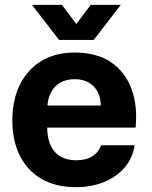

<svg xmlns="http://www.w3.org/2000/svg" viewBox="-20 -763 628 793"><path d="M294 10Q210 10 151.5 -24Q93 -58 62 -120Q31 -182 31 -264Q31 -351 62.5 -414Q94 -477 151.5 -511.5Q209 -546 288 -546Q380 -546 438.5 -506Q497 -466 523 -396Q549 -326 540 -236H175Q175 -192 189.5 -161.5Q204 -131 231 -116Q258 -101 294 -101Q336 -101 362 -118Q388 -135 397 -163H536Q528 -110 495 -71.5Q462 -33 410.5 -11.5Q359 10 294 10ZM175 -313 162 -327H410L396 -313Q398 -355 384.5 -381.5Q371 -408 346.5 -422Q322 -436 288 -436Q254 -436 228.5 -421.5Q203 -407 189.5 -379.5Q176 -352 175 -313ZM224 -598 112 -743H236L295 -664L355 -743H479L367 -598Z"/></svg>

Font: Mona Sans ExtraLight
Style: Bold
Weight: 700
Version: Version 2.000